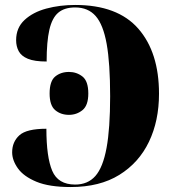

<svg xmlns="http://www.w3.org/2000/svg" viewBox="-20 -744 706 774"><path d="M265 10Q178 10 126.5 -11.5Q75 -33 52 -65.5Q29 -98 29 -130Q29 -172 58 -198.5Q87 -225 167 -225Q167 -111 190.5 -55.5Q214 0 283 0Q334 0 364.5 -34.5Q395 -69 409.5 -147.5Q424 -226 424 -356Q424 -489 410 -567Q396 -645 365.5 -679.5Q335 -714 283 -714Q240 -714 215 -693Q190 -672 179 -624Q168 -576 168 -496Q119 -496 92.5 -507Q66 -518 55.5 -537.5Q45 -557 45 -582Q45 -632 79 -663.5Q113 -695 167 -709.5Q221 -724 283 -724Q454 -724 537.5 -628.5Q621 -533 621 -366Q621 -257 580.5 -172.5Q540 -88 461 -39Q382 10 265 10ZM258 -281Q225 -281 202.5 -300Q180 -319 180 -367Q180 -417 202.5 -435.5Q225 -454 258 -454Q289 -454 312.5 -435.5Q336 -417 336 -367Q336 -319 312.5 -300Q289 -281 258 -281Z"/></svg>

Font: Noto Serif Display SemiCondensed Black
Style: Regular
Weight: 900
Width: 4
Designer: Monotype Design Team
Foundry: Monotype Imaging Inc.
Version: Version 2.009